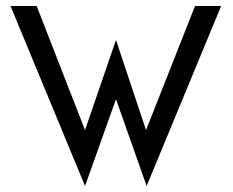

<svg xmlns="http://www.w3.org/2000/svg" viewBox="-20 -600 774 639"><path d="M15 -580 263 19 366 -270 468 19 716 -580H629L466 -167L366 -467L263 -167L102 -580Z"/></svg>

Font: Charger Pro
Style: BdNar
Weight: 700
Designer: Jasper
Foundry: Cannot Into Space Fonts
Version: Version 1.09